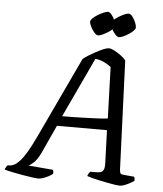

<svg xmlns="http://www.w3.org/2000/svg" viewBox="-92 -964 863 1017"><g transform="rotate(5 339.5 -456.0)"><path d="M148 0Q141 0 118.5 -3Q96 -6 67 -11Q38 -16 11.5 -21.5Q-15 -27 -32 -32Q-30 -39 -25.5 -46Q-21 -53 -17 -56H-6Q3 -56 15.5 -62Q28 -68 44.5 -85Q61 -102 81 -135.5Q101 -169 127 -224L328 -651Q338 -660 356.5 -671.5Q375 -683 395.5 -694Q416 -705 434 -712.5Q452 -720 462 -720Q474 -720 491.5 -711Q509 -702 526.5 -689Q544 -676 554 -664L577 -84Q578 -70 581.5 -65Q585 -60 598 -59L654 -54Q657 -50 658 -44.5Q659 -39 658 -32Q648 -25 634 -17.5Q620 -10 606.5 -5Q593 0 582 0Q575 0 557.5 -2.5Q540 -5 517.5 -9.5Q495 -14 473 -18.5Q451 -23 433 -28Q415 -33 407 -36Q409 -43 413 -49.5Q417 -56 421 -60H447Q462 -60 473 -62Q484 -64 490.5 -75Q497 -86 496 -113L490 -287H224L156 -139Q137 -99 118.5 -83Q100 -67 93 -64L222 -53Q225 -50 226 -44Q227 -38 225 -31Q216 -24 202 -16.5Q188 -9 173.5 -4.5Q159 0 148 0ZM247 -340Q302 -340 348.5 -341.5Q395 -343 431 -344.5Q467 -346 489 -349L480 -622Q462 -636 440.5 -646Q419 -656 396 -658ZM510 -783Q501 -783 490 -795.5Q479 -808 470 -824.5Q461 -841 461 -852Q461 -860 472.5 -870.5Q484 -881 499.5 -890.5Q515 -900 529 -906Q543 -912 551 -912Q561 -912 571 -899Q581 -886 588 -869.5Q595 -853 595 -842Q595 -834 585 -824Q575 -814 561 -805Q547 -796 532.5 -789.5Q518 -783 510 -783ZM399 -783Q390 -783 379 -795.5Q368 -808 359.5 -824.5Q351 -841 351 -852Q351 -860 362 -870.5Q373 -881 388.5 -890.5Q404 -900 419 -906Q434 -912 441 -912Q450 -912 460.5 -899Q471 -886 478 -869.5Q485 -853 485 -842Q485 -834 475 -824Q465 -814 450.5 -805Q436 -796 422 -789.5Q408 -783 399 -783Z"/></g></svg>

Font: Texturina Medium 12pt
Style: Italic
Weight: 400
Italic angle: -11°
Version: Version 1.002